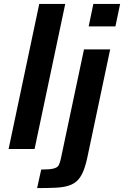

<svg xmlns="http://www.w3.org/2000/svg" viewBox="-20 -763 635 983"><path d="M24 0 181 -743H314L157 0ZM434 -628 458 -743H595L571 -628ZM170 200 191 105Q234 105 254 100Q274 95 280.5 83Q287 71 291 52L410 -510H544L431 25Q421 76 408.5 108.5Q396 141 378 159.5Q360 178 333 187Q306 196 266 198Q226 200 170 200Z"/></svg>

Font: Saira Thin SemiBold
Style: Italic
Weight: 600
Italic angle: -12°
Version: Version 1.101